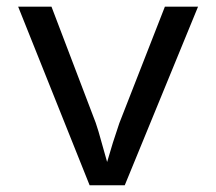

<svg xmlns="http://www.w3.org/2000/svg" viewBox="-20 -548 640 568"><path d="M349.1 0H245.1L33.7 -528.3H132.3L263.2 -184.6L271.5 -158.7L296.9 -68.8L314 -126L333 -183.6L467.8 -528.3H565.9Z"/></svg>

Font: Cousine
Style: Regular
Weight: 400
Monospace: yes
Designer: Steve Matteson
Foundry: Ascender Corporation
Version: Version 1.20